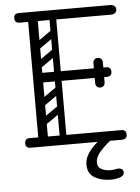

<svg xmlns="http://www.w3.org/2000/svg" viewBox="-60 -746 725 994"><g transform="rotate(-5 302.5 -249.5)"><path d="M145 0Q120 0 120 -36V-674Q120 -700 145 -700Q170 -700 170 -674V-26Q170 0 145 0ZM76 0Q50 0 50 -25Q50 -50 76 -50H551Q577 -50 577 -25Q577 0 551 0ZM156 -331Q130 -331 130 -356Q130 -381 156 -381H501Q527 -381 527 -356Q527 -331 501 -331ZM76 -650Q50 -650 50 -675Q50 -700 76 -700H551Q563 -700 571.5 -693.5Q580 -687 580 -675Q580 -663 571.5 -656.5Q563 -650 551 -650ZM462 -279Q451 -279 445 -286Q438 -293 438 -305V-354Q438 -366 444 -373Q451 -380 462 -380Q474 -380 481 -373Q487 -366 487 -354V-305Q487 -293 480 -286Q474 -279 462 -279ZM462 -433Q474 -433 480 -426Q487 -419 487 -407V-358Q487 -347 481 -339Q474 -332 462 -332Q451 -332 444 -339Q438 -347 438 -358V-407Q438 -419 445 -426Q451 -433 462 -433ZM260 -496Q265 -489 263.5 -482Q262 -475 257 -471L163 -405Q150 -396 140 -409Q129 -425 143 -434L237 -500Q250 -509 260 -496ZM260 -594Q265 -587 263.5 -580Q262 -573 257 -569L163 -503Q150 -494 140 -507Q129 -523 143 -532L237 -598Q250 -607 260 -594ZM153 -298Q135 -298 135 -316V-648Q135 -664 153 -664Q170 -664 170 -647V-315Q170 -298 153 -298ZM249 -298Q231 -298 231 -316V-648Q231 -664 249 -664Q266 -664 266 -647V-315Q266 -298 249 -298ZM260 -201Q265 -194 263.5 -187Q262 -180 257 -176L163 -110Q150 -101 140 -114Q129 -130 143 -139L237 -205Q250 -214 260 -201ZM260 -299Q265 -292 263.5 -285Q262 -278 257 -274L163 -208Q150 -199 140 -212Q129 -228 143 -237L237 -303Q250 -312 260 -299ZM153 -3Q135 -3 135 -21V-353Q135 -369 153 -369Q170 -369 170 -352V-20Q170 -3 153 -3ZM249 -3Q231 -3 231 -21V-353Q231 -369 249 -369Q266 -369 266 -352V-20Q266 -3 249 -3ZM478 -22Q488 -22 491 -12.5Q494 -3 486 3Q461 22 436 50Q411 78 411 106Q411 125 422.5 135Q434 145 450 148.5Q466 152 478 152Q489 152 501.5 149.5Q514 147 520 147Q531 147 538 152.5Q545 158 545 169Q545 186 523.5 193.5Q502 201 476 201Q428 201 392 180.5Q356 160 356 112Q356 80 378.5 48Q401 16 451 -22Z"/></g></svg>

Font: Agu Display Uzo
Style: Regular
Weight: 400
Designer: Oluwaseun Badejo
Version: Version 1.103